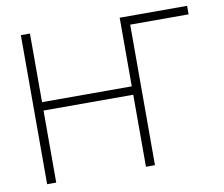

<svg xmlns="http://www.w3.org/2000/svg" viewBox="-79 -825 1076 923"><g transform="rotate(-10 458.5 -364.0)"><path d="M890.1 -727.5V-686H605V0H561V-351.6H123V0H78.6V-727.5H123V-392.6H561V-727.5Z"/></g></svg>

Font: Inter Display ExtraLight
Style: Regular
Weight: 200
Designer: Rasmus Andersson
Foundry: rsms
Version: Version 4.000;git-a52131595